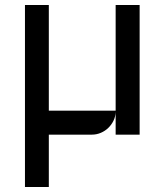

<svg xmlns="http://www.w3.org/2000/svg" viewBox="-20 -540 650 770"><path d="M80.1 210V-520H175.8V-96.2H443.8V-520H540V0H443.8V-91.8Q443.4 -72.8 435.3 -56.2Q427.2 -39.6 414.3 -27.1Q401.4 -14.6 384.3 -7.3Q367.2 0 348.1 0H175.8V210Z"/></svg>

Font: Aldrich [RUS by Daymarius]
Style: Regular
Weight: 400
Designer: Matthew Desmond
Foundry: Matthew Desmond
Version: Version 1.002 August 24, 2018